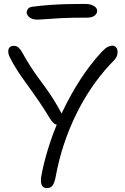

<svg xmlns="http://www.w3.org/2000/svg" viewBox="-20 -946 638 980"><path d="M219 14Q206 14 198 6Q190 -2 189 -20.5Q188 -39 195 -69Q210 -142 237 -222.5Q264 -303 302.5 -383.5Q341 -464 390 -540Q439 -616 498 -680Q518 -701 530.5 -707Q543 -713 554 -713Q561 -713 566.5 -709.5Q572 -706 576 -699.5Q580 -693 580 -683Q580 -671 577.5 -662.5Q575 -654 566.5 -643.5Q558 -633 539 -614Q489 -560 445.5 -495.5Q402 -431 367 -359Q332 -287 306 -208.5Q280 -130 265 -48Q258 -11 248 1.5Q238 14 219 14ZM277 -309Q264 -309 254.5 -317Q245 -325 237 -338Q204 -392 178 -430Q152 -468 130.5 -497.5Q109 -527 89 -555.5Q69 -584 48 -620Q32 -649 27 -660.5Q22 -672 22 -684Q22 -697 29.5 -704.5Q37 -712 50 -712Q64 -712 73.5 -704Q83 -696 93 -679Q116 -637 136 -606.5Q156 -576 174.5 -550.5Q193 -525 212.5 -498.5Q232 -472 252.5 -439.5Q273 -407 297 -362Q300 -355 302 -346Q304 -337 302.5 -328.5Q301 -320 295 -314.5Q289 -309 277 -309ZM169 -846Q144 -846 130 -858Q116 -870 116 -883Q116 -891 122.5 -900.5Q129 -910 148 -912Q195 -918 238.5 -921Q282 -924 325 -925Q368 -926 412 -926Q436 -926 450 -920Q464 -914 470 -906.5Q476 -899 476 -892Q476 -876 462.5 -866Q449 -856 425 -856Q344 -856 294.5 -853.5Q245 -851 216 -848.5Q187 -846 169 -846Z"/></svg>

Font: Shantell Sans Light
Style: Regular
Weight: 300
Designer: Stephen Nixon, Anya Danilova, Shantell Martin
Foundry: Arrow Type
Version: Version 1.011;[c5ecc13dd]